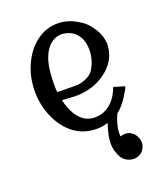

<svg xmlns="http://www.w3.org/2000/svg" viewBox="-138 -632 807 938"><g transform="rotate(-20 265.5 -163.0)"><path d="M374 -363.3Q374 -418.5 344.7 -450.2Q319.3 -478 274.4 -481.9H273.4Q219.7 -481.9 187.5 -429.7Q163.1 -389.6 157.2 -330.1Q153.8 -295.4 153.8 -254.9Q153.8 -241.2 155.8 -223.1Q200.2 -222.2 244.6 -222.2Q267.6 -222.2 277.3 -224.6Q326.7 -236.8 345.7 -265.6Q374 -313 374 -363.3ZM53.7 -263.2Q53.7 -336.4 83 -400.9Q111.8 -464.4 161.6 -501.5Q210.9 -538.1 270.5 -538.1Q327.1 -538.1 377.4 -504.9Q414.1 -484.9 442.9 -437Q463.4 -402.8 465.8 -362.8Q465.3 -276.4 388.2 -221.2Q322.8 -174.3 233.4 -174.3Q232.4 -174.3 163.6 -178.2Q175.8 -127.9 196.3 -96.7Q231 -43.9 287.1 -43.9H288.1Q348.1 -43.9 390.1 -95.7Q407.2 -116.7 420.9 -153.3L477.5 -136.7Q475.6 -128.4 474.1 -126Q433.6 -52.2 397 -26.4Q386.2 -5.4 377.9 24.9Q371.6 47.9 371.6 66.9V73.2L372.1 85.9Q385.3 81.5 397 81.5Q413.1 81.5 426.3 89.4Q449.7 103.5 457.5 130.9Q460 139.6 460 148.4Q460 164.6 451.7 179.7Q439 203.1 413.1 209.5Q405.3 211.4 397 211.4Q381.8 211.4 365.2 204.1Q339.8 192.9 327.6 162.6Q323.2 151.9 320.3 141.6Q314.9 123 314.9 106.9Q314.9 81.5 318.8 63Q326.2 27.8 335.4 2.4Q306.6 11.7 279.3 11.7H277.8Q210.9 11.7 161.6 -24.4Q112.3 -60.5 83 -125Q53.7 -189.5 53.7 -263.2Z"/></g></svg>

Font: Modern Antiqua
Style: Regular
Weight: 500
Version: Version 1.0